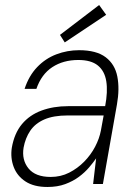

<svg xmlns="http://www.w3.org/2000/svg" viewBox="-20 -733 548 765"><path d="M169 12Q115 12 81.5 -10Q48 -32 34.5 -68Q21 -104 27 -144Q37 -202 67.5 -238.5Q98 -275 145.5 -292.5Q193 -310 251 -310H399Q410 -368 403.5 -409Q397 -450 370 -472Q343 -494 292 -494Q232 -494 188.5 -465.5Q145 -437 125 -379H78Q95 -431 128 -465.5Q161 -500 204.5 -516.5Q248 -533 295 -533Q364 -533 401 -505Q438 -477 447.5 -428Q457 -379 446 -317L390 0H351L363 -102Q352 -86 335 -66Q318 -46 294.5 -28.5Q271 -11 240 0.5Q209 12 169 12ZM182 -28Q222 -28 255.5 -45Q289 -62 315.5 -89Q342 -116 359 -148.5Q376 -181 382 -213L393 -273H250Q193 -273 156.5 -257Q120 -241 100.5 -212Q81 -183 74 -145Q66 -96 93.5 -62Q121 -28 182 -28ZM238 -564 219 -594 375 -713 403 -674Z"/></svg>

Font: DM Sans 10pt ExtraLight
Style: Italic
Weight: 250
Italic angle: -10°
Version: Version 4.004;gftools[0.9.30]